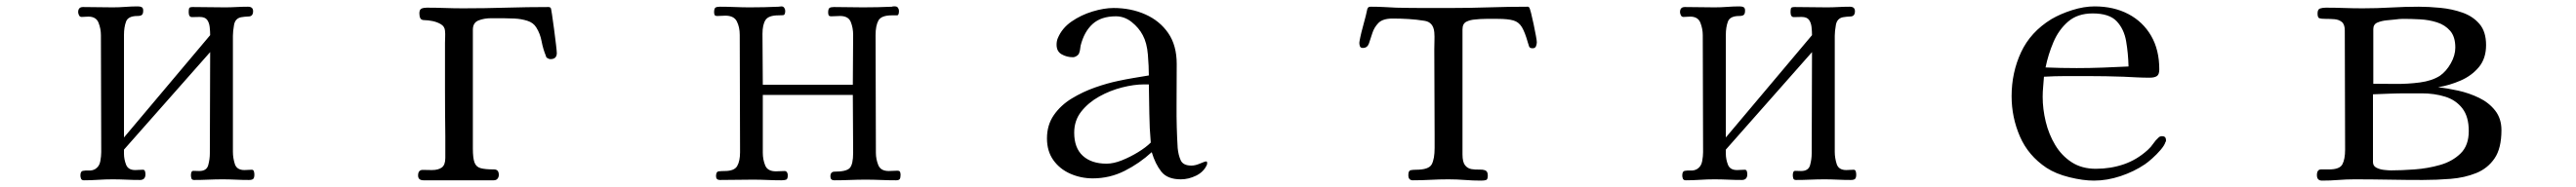

<svg xmlns="http://www.w3.org/2000/svg" viewBox="-20 -563 8040 585"><path d="M774 -17Q774 -7 770.5 -3.5Q767 0 757 0Q736 0 715.5 -1Q695 -2 675 -2Q653 -2 630.5 -1Q608 0 586 0Q579 0 577.5 -5Q576 -10 576 -15Q576 -29 584 -28.5Q592 -28 602 -28Q625 -28 630 -46.5Q635 -65 635 -83L636 -400L367 -95V-82Q367 -65 373.5 -48Q380 -31 402 -31Q408 -31 413.5 -31.5Q419 -32 426 -32Q431 -32 432.5 -27.5Q434 -23 434 -18Q434 0 417 0Q395 0 374 -1Q353 -2 331 -2Q309 -2 286.5 -0.5Q264 1 242 1Q235 1 233 -4Q231 -9 231 -14Q231 -27 238.5 -28.5Q246 -30 257 -29.5Q268 -29 277 -34Q290 -42 293 -58Q296 -74 296 -87Q296 -179 295.5 -270.5Q295 -362 295 -453Q295 -473 287.5 -492Q280 -511 256 -511Q250 -511 245 -510.5Q240 -510 235 -510Q229 -510 226.5 -515.5Q224 -521 224 -525Q224 -541 239 -541Q262 -541 285.5 -540.5Q309 -540 332 -540Q352 -540 371.5 -541.5Q391 -543 410 -543Q418 -543 422.5 -540.5Q427 -538 427 -530Q427 -520 423 -516.5Q419 -513 409 -513Q380 -513 373.5 -495.5Q367 -478 367 -454V-133L636 -453Q636 -465 634.5 -478.5Q633 -492 626.5 -501Q620 -510 603 -510Q591 -510 580 -509.5Q569 -509 569 -525Q569 -534 570.5 -537.5Q572 -541 582 -541Q607 -541 632 -540.5Q657 -540 682 -540Q700 -540 718 -541Q736 -542 754 -542Q770 -542 770 -528Q770 -512 756.5 -511.5Q743 -511 732 -509Q714 -505 710.5 -485Q707 -465 707 -451V-88Q707 -69 713 -50Q719 -31 743 -31Q748 -31 754 -31.5Q760 -32 766 -32Q771 -32 772.5 -27Q774 -22 774 -17Z M1718 -397Q1718 -378 1698 -378Q1694 -378 1689 -381Q1684 -384 1684 -388Q1675 -410 1670.5 -434Q1666 -458 1654 -477Q1645 -492 1626 -498Q1607 -504 1586 -505Q1565 -506 1550 -506Q1535 -506 1513 -506Q1491 -506 1473.5 -499Q1456 -492 1456 -470V-98Q1456 -69 1461 -55Q1466 -41 1480 -37Q1494 -33 1522 -33Q1537 -33 1537 -16Q1537 -9 1533 -4Q1529 1 1521 1Q1466 1 1411.5 1Q1357 1 1302 1Q1285 1 1285 -14Q1285 -32 1300.5 -31.5Q1316 -31 1328 -31Q1348 -31 1359 -39Q1370 -47 1370 -69V-137Q1369 -210 1369 -283Q1369 -356 1369 -429Q1369 -438 1369.5 -447.5Q1370 -457 1369 -467Q1368 -480 1356.5 -487Q1345 -494 1330.5 -497Q1316 -500 1305 -500Q1295 -500 1292 -506Q1289 -512 1289 -521Q1289 -533 1295.5 -536Q1302 -539 1312 -539Q1341 -539 1369 -538Q1397 -537 1426 -537Q1493 -537 1559.5 -539Q1626 -541 1693 -541Q1697 -541 1699 -538Q1700 -538 1703 -518Q1706 -498 1709.5 -471.5Q1713 -445 1715.5 -423.5Q1718 -402 1718 -397Z M2791 -16Q2791 -7 2788.5 -3Q2786 1 2777 1Q2753 1 2729.5 0Q2706 -1 2682 -1Q2657 -1 2633 0Q2609 1 2584 1Q2572 1 2572 -11Q2572 -26 2585 -26Q2622 -26 2632.5 -37.5Q2643 -49 2643 -85Q2643 -131 2642.5 -176Q2642 -221 2642 -266H2361V-85Q2361 -64 2368.5 -45.5Q2376 -27 2402 -27Q2409 -27 2415.5 -27.5Q2422 -28 2429 -28Q2434 -28 2436.5 -24Q2439 -20 2439 -15Q2439 -3 2434 -1Q2429 1 2419 1Q2397 1 2375 0Q2353 -1 2330 -1Q2305 -1 2279 -0.5Q2253 0 2227 0Q2215 0 2215 -12Q2215 -26 2223.5 -27Q2232 -28 2242 -28Q2272 -28 2281 -43.5Q2290 -59 2290 -87Q2290 -179 2289.5 -271Q2289 -363 2289 -454Q2289 -478 2280 -496Q2271 -514 2244 -514Q2238 -514 2231.5 -513.5Q2225 -513 2219 -513Q2212 -513 2210.5 -516.5Q2209 -520 2209 -525Q2209 -536 2213 -539Q2217 -542 2227 -542Q2250 -542 2274 -541Q2298 -540 2321 -540Q2343 -540 2365.5 -540.5Q2388 -541 2410 -542Q2412 -542 2414.5 -542.5Q2417 -543 2419 -543Q2425 -543 2428 -538.5Q2431 -534 2431 -529Q2431 -516 2424.5 -515.5Q2418 -515 2410 -515Q2379 -515 2369.5 -500.5Q2360 -486 2360 -457Q2360 -417 2360.5 -377.5Q2361 -338 2361 -298H2642Q2642 -337 2642.5 -376Q2643 -415 2643 -454Q2643 -476 2635.5 -494.5Q2628 -513 2602 -513Q2595 -513 2588.5 -512.5Q2582 -512 2575 -512Q2568 -512 2566.5 -515.5Q2565 -519 2565 -524Q2565 -535 2569 -538Q2573 -541 2583 -541Q2606 -541 2629 -540.5Q2652 -540 2674 -540Q2697 -540 2719.5 -540.5Q2742 -541 2764 -542Q2766 -543 2769 -543Q2772 -543 2774 -543Q2780 -543 2783 -538.5Q2786 -534 2786 -529Q2786 -515 2780 -515Q2774 -515 2764 -515Q2731 -515 2722 -499Q2713 -483 2713 -453Q2713 -362 2713.5 -269.5Q2714 -177 2714 -85Q2714 -65 2721.5 -46.5Q2729 -28 2754 -28Q2761 -28 2767.5 -28.5Q2774 -29 2781 -29Q2788 -29 2789.5 -25Q2791 -21 2791 -16Z M3572 -117Q3568 -162 3567.5 -207.5Q3567 -253 3566 -299H3551Q3520 -299 3482.5 -289.5Q3445 -280 3411 -261Q3377 -242 3355 -214Q3333 -186 3333 -148Q3333 -100 3360 -75.5Q3387 -51 3434 -51Q3456 -51 3482 -61.5Q3508 -72 3532.5 -87Q3557 -102 3572 -117ZM3748 -53Q3748 -49 3747 -47Q3737 -25 3713.5 -13.5Q3690 -2 3666 -2Q3624 -2 3605 -26Q3586 -50 3575 -87Q3537 -52 3490.5 -28.5Q3444 -5 3391 -5Q3354 -5 3321 -19.5Q3288 -34 3268 -62Q3248 -90 3248 -130Q3248 -172 3269.5 -203Q3291 -234 3325.5 -255Q3360 -276 3398.5 -289.5Q3437 -303 3471 -310Q3494 -315 3518 -319Q3542 -323 3566 -327Q3566 -355 3563 -392Q3560 -429 3547 -453Q3535 -476 3512.5 -494Q3490 -512 3463 -512Q3417 -512 3390.5 -488Q3364 -464 3353 -420Q3352 -415 3351.5 -409.5Q3351 -404 3349 -399Q3348 -393 3341.5 -388.5Q3335 -384 3329 -384Q3310 -384 3294 -393Q3278 -402 3278 -423Q3278 -435 3282 -444Q3295 -475 3324.5 -495.5Q3354 -516 3390 -527Q3426 -538 3456 -538Q3510 -538 3555 -518Q3600 -498 3626.5 -459.5Q3653 -421 3653 -363Q3653 -298 3652.5 -232Q3652 -166 3656 -100Q3658 -78 3665.5 -61.5Q3673 -45 3699 -45Q3711 -45 3726 -51.5Q3741 -58 3745 -58Q3748 -58 3748 -53Z M4777 -431Q4777 -425 4774.5 -418.5Q4772 -412 4764 -412Q4755 -412 4753 -417.5Q4751 -423 4749 -430Q4740 -462 4730.5 -478Q4721 -494 4704 -499Q4687 -504 4655 -504Q4637 -504 4619 -504Q4601 -504 4584 -502Q4569 -501 4557 -495Q4545 -489 4545 -471V-80Q4545 -56 4553 -46Q4561 -36 4573 -34Q4585 -32 4596.5 -32.5Q4608 -33 4616 -30Q4624 -27 4624 -14Q4624 -2 4619 0Q4614 2 4603 2Q4578 2 4552.5 0Q4527 -2 4501 -2Q4473 -2 4445.5 -0.5Q4418 1 4390 1Q4376 1 4376 -15Q4376 -29 4383 -30.5Q4390 -32 4400 -32Q4440 -32 4449 -49Q4458 -66 4458 -100V-139Q4458 -207 4457.5 -274.5Q4457 -342 4457 -409Q4457 -423 4457.5 -436Q4458 -449 4457 -462Q4454 -494 4426 -498Q4401 -502 4376.5 -503.5Q4352 -505 4327 -505Q4296 -505 4282.5 -491Q4269 -477 4263.5 -459Q4258 -441 4253 -427Q4248 -413 4234 -413Q4227 -413 4225 -418Q4223 -423 4223 -429Q4223 -432 4226 -446.5Q4229 -461 4234 -479Q4239 -497 4243 -513Q4247 -529 4248 -535Q4250 -540 4252.5 -541Q4255 -542 4260 -542Q4280 -542 4299.5 -541Q4319 -540 4338 -539Q4380 -538 4422.5 -538Q4465 -538 4507 -538Q4568 -538 4628 -540Q4688 -542 4749 -542Q4751 -542 4753 -540Q4755 -538 4759 -522.5Q4763 -507 4767 -487.5Q4771 -468 4774 -452Q4777 -436 4777 -431Z M5774 -17Q5774 -7 5770.5 -3.5Q5767 0 5757 0Q5736 0 5715.5 -1Q5695 -2 5675 -2Q5653 -2 5630.5 -1Q5608 0 5586 0Q5579 0 5577.5 -5Q5576 -10 5576 -15Q5576 -29 5584 -28.5Q5592 -28 5602 -28Q5625 -28 5630 -46.5Q5635 -65 5635 -83L5636 -400L5367 -95V-82Q5367 -65 5373.5 -48Q5380 -31 5402 -31Q5408 -31 5413.5 -31.5Q5419 -32 5426 -32Q5431 -32 5432.5 -27.5Q5434 -23 5434 -18Q5434 0 5417 0Q5395 0 5374 -1Q5353 -2 5331 -2Q5309 -2 5286.5 -0.5Q5264 1 5242 1Q5235 1 5233 -4Q5231 -9 5231 -14Q5231 -27 5238.5 -28.5Q5246 -30 5257 -29.5Q5268 -29 5277 -34Q5290 -42 5293 -58Q5296 -74 5296 -87Q5296 -179 5295.5 -270.5Q5295 -362 5295 -453Q5295 -473 5287.5 -492Q5280 -511 5256 -511Q5250 -511 5245 -510.5Q5240 -510 5235 -510Q5229 -510 5226.5 -515.5Q5224 -521 5224 -525Q5224 -541 5239 -541Q5262 -541 5285.5 -540.5Q5309 -540 5332 -540Q5352 -540 5371.5 -541.5Q5391 -543 5410 -543Q5418 -543 5422.5 -540.5Q5427 -538 5427 -530Q5427 -520 5423 -516.5Q5419 -513 5409 -513Q5380 -513 5373.5 -495.5Q5367 -478 5367 -454V-133L5636 -453Q5636 -465 5634.5 -478.5Q5633 -492 5626.5 -501Q5620 -510 5603 -510Q5591 -510 5580 -509.5Q5569 -509 5569 -525Q5569 -534 5570.5 -537.5Q5572 -541 5582 -541Q5607 -541 5632 -540.5Q5657 -540 5682 -540Q5700 -540 5718 -541Q5736 -542 5754 -542Q5770 -542 5770 -528Q5770 -512 5756.5 -511.5Q5743 -511 5732 -509Q5714 -505 5710.5 -485Q5707 -465 5707 -451V-88Q5707 -69 5713 -50Q5719 -31 5743 -31Q5748 -31 5754 -31.5Q5760 -32 5766 -32Q5771 -32 5772.5 -27Q5774 -22 5774 -17Z M6624 -355Q6623 -396 6616.5 -434Q6610 -472 6587 -496.5Q6564 -521 6512 -521Q6465 -521 6435.5 -495.5Q6406 -470 6389.5 -431Q6373 -392 6365 -352Q6389 -351 6413.5 -350.5Q6438 -350 6462 -350Q6503 -350 6543.5 -351.5Q6584 -353 6624 -355ZM6741 -124Q6741 -120 6739 -118Q6736 -108 6724 -94Q6712 -80 6698 -67.5Q6684 -55 6675 -49Q6641 -26 6599 -12Q6557 2 6516 2Q6482 2 6439.5 -8.5Q6397 -19 6368 -38Q6311 -76 6285 -136Q6259 -196 6259 -262Q6259 -336 6288.5 -399.5Q6318 -463 6383 -503Q6412 -520 6448.5 -531.5Q6485 -543 6518 -543Q6578 -543 6623.5 -519Q6669 -495 6694.5 -451Q6720 -407 6720 -346Q6720 -330 6712.5 -325Q6705 -320 6690 -320Q6670 -320 6649.5 -321Q6629 -322 6609 -323Q6581 -324 6553 -324.5Q6525 -325 6496 -325Q6462 -325 6428 -325Q6394 -325 6360 -323Q6359 -307 6357.5 -291.5Q6356 -276 6356 -260Q6356 -222 6365.5 -182.5Q6375 -143 6395 -109.5Q6415 -76 6446.5 -55.5Q6478 -35 6522 -35Q6568 -35 6609 -49Q6650 -63 6684 -94Q6694 -103 6701 -113.5Q6708 -124 6718 -133Q6722 -137 6729 -137Q6741 -137 6741 -124Z M7686 -153Q7686 -198 7666 -224Q7646 -250 7612.5 -260.5Q7579 -271 7539 -271H7491Q7465 -271 7439 -270Q7413 -269 7387 -268V-56Q7387 -44 7397.5 -38.5Q7408 -33 7421.5 -31.5Q7435 -30 7443 -30Q7475 -30 7516.5 -33Q7558 -36 7596.5 -47Q7635 -58 7660.5 -83Q7686 -108 7686 -153ZM7644 -414Q7644 -448 7628 -466.5Q7612 -485 7587 -493Q7562 -501 7534 -502.5Q7506 -504 7481 -504Q7475 -504 7469 -503.5Q7463 -503 7456 -502Q7447 -501 7430.5 -499.5Q7414 -498 7401 -492.5Q7388 -487 7388 -472V-301Q7416 -301 7455.5 -300.5Q7495 -300 7533 -305Q7571 -310 7596 -326Q7616 -340 7630 -365Q7644 -390 7644 -414ZM7788 -156Q7788 -99 7766.5 -67.5Q7745 -36 7709 -21.5Q7673 -7 7629.5 -3.5Q7586 0 7542 0Q7489 0 7435.5 -1Q7382 -2 7329 -2Q7304 -2 7279 0Q7254 2 7228 2Q7212 2 7212 -15Q7212 -33 7225 -33Q7238 -33 7250 -33Q7283 -33 7291.5 -49Q7300 -65 7300 -95Q7300 -188 7299.5 -281Q7299 -374 7299 -468Q7299 -487 7289.5 -494.5Q7280 -502 7266 -503Q7252 -504 7238 -504Q7225 -504 7219.5 -506Q7214 -508 7214 -521Q7214 -534 7222 -536.5Q7230 -539 7240 -539Q7269 -539 7297.5 -538Q7326 -537 7355 -537Q7399 -537 7443 -539.5Q7487 -542 7530 -542Q7561 -542 7597.5 -538.5Q7634 -535 7666.5 -523.5Q7699 -512 7719.5 -488Q7740 -464 7740 -422Q7740 -380 7717.5 -353Q7695 -326 7660.5 -311Q7626 -296 7590 -290Q7619 -287 7653 -279.5Q7687 -272 7718 -257Q7749 -242 7768.5 -217Q7788 -192 7788 -156Z"/></svg>

Font: Kaisei Opti
Style: Regular
Weight: 400
Designer: Font-Kai, 金井和夫
Foundry: KAZUO KANAI
Version: Version 5.003